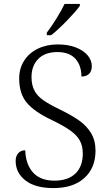

<svg xmlns="http://www.w3.org/2000/svg" viewBox="-20 -951 559 981"><path d="M60 -129Q60 -153 73 -168Q86 -183 109 -183Q111 -112 148.5 -70Q186 -28 258 -28Q328 -28 365.5 -64.5Q403 -101 403 -166Q403 -205 388 -232.5Q373 -260 339.5 -284Q306 -308 246 -337Q155 -380 116.5 -426.5Q78 -473 78 -550Q78 -601 103 -640.5Q128 -680 173 -702Q218 -724 275 -724Q327 -724 366.5 -709Q406 -694 427.5 -668.5Q449 -643 449 -613Q449 -587 435 -573.5Q421 -560 396 -560Q396 -617 365 -651Q334 -685 273 -685Q210 -685 175.5 -650Q141 -615 141 -557Q141 -517 155.5 -489Q170 -461 200.5 -439.5Q231 -418 285 -392Q345 -363 384 -335.5Q423 -308 445.5 -270.5Q468 -233 468 -181Q468 -93 411 -41.5Q354 10 253 10Q160 10 110 -29Q60 -68 60 -129ZM219 -784Q242 -814 268.5 -856.5Q295 -899 310 -931H388V-921Q368 -893 321.5 -845Q275 -797 241 -771H219Z"/></svg>

Font: Noto Serif Light
Style: Regular
Weight: 300
Designer: Monotype Design Team
Foundry: Monotype Imaging Inc.
Version: Version 1.001